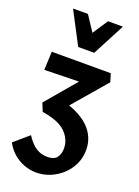

<svg xmlns="http://www.w3.org/2000/svg" viewBox="-182 -786 832 1150"><g transform="rotate(20 233.5 -211.5)"><path d="M202 288Q163 288 125.5 274Q88 260 57 233.5Q26 207 5 168L98 88Q128 135 160.5 156Q193 177 233 177Q277 177 294 153.5Q311 130 311 96Q311 38 266 -6.5Q221 -51 116 -67L95 -119L316 -380L355 -314L39 -307L44 -424H420L436 -372L217 -117L171 -179Q261 -161 320.5 -127Q380 -93 409.5 -46Q439 1 439 59Q439 108 419.5 149.5Q400 191 366.5 222Q333 253 290.5 270.5Q248 288 202 288ZM183 -505 210 -577 298 -711H393L285 -505ZM183 -505 75 -711H170L259 -576L285 -505Z"/></g></svg>

Font: Ysabeau ExtraBold
Style: Regular
Weight: 800
Designer: Christian Thalmann (Catharsis Fonts)
Version: Version 2.002